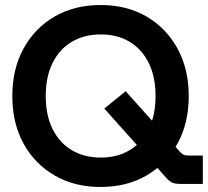

<svg xmlns="http://www.w3.org/2000/svg" viewBox="-20 -732 829 764"><path d="M380 12Q276 12 197 -34Q118 -80 73.5 -161Q29 -242 29 -350Q29 -457 73.5 -538.5Q118 -620 197 -666Q276 -712 380 -712Q485 -712 563.5 -666Q642 -620 686.5 -538.5Q731 -457 731 -350Q731 -242 686.5 -161Q642 -80 563.5 -34Q485 12 380 12ZM381 -105Q447 -105 496 -134.5Q545 -164 572 -219Q599 -274 599 -350Q599 -426 572 -481Q545 -536 496 -565.5Q447 -595 381 -595Q315 -595 265.5 -565.5Q216 -536 189 -481Q162 -426 162 -350Q162 -274 189 -219Q216 -164 265.5 -134.5Q315 -105 381 -105ZM702 0Q678 0 666 -5Q654 -10 641 -25L395 -300L480 -369L696 -128Q706 -118 712 -115.5Q718 -113 735 -113H787V0Z"/></svg>

Font: Host Grotesk Light
Style: Bold
Weight: 700
Version: Version 1.003